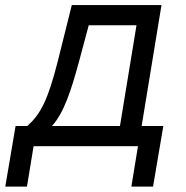

<svg xmlns="http://www.w3.org/2000/svg" viewBox="-73 -565 718 742"><path d="M-52.6 156.2H31.2L56.8 0H460.2L434.7 156.2H518.5L558.2 -78.1H474.4L551.1 -545.5H204.5L150.6 -329.5C111.9 -176.8 83.8 -124.3 32.7 -78.1H-12.8ZM127.8 -78.1C174 -128.6 202.1 -215.6 233 -329.5L269.9 -467.3H454.5L390.6 -78.1Z"/></svg>

Font: Magic Ui Pro
Style: Italic
Weight: 400
Italic angle: -9.39999°
Designer: Stefan Endress, Andreas Faust
Version: Version 1.000;FEAKit 1.0